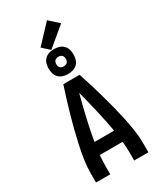

<svg xmlns="http://www.w3.org/2000/svg" viewBox="-286 -1292 1172 1390"><g transform="rotate(-30 300.0 -597.5)"><path d="M81 0V-74Q81 -130 89.5 -186.5Q98 -243 110 -298.5Q122 -354 136 -409Q150 -464 165.5 -518.5Q181 -573 197.5 -627Q214 -681 232 -735H368Q386 -681 402.5 -627Q419 -573 434.5 -518.5Q450 -464 464 -409Q478 -354 490 -298.5Q502 -243 510.5 -186.5Q519 -130 519 -74V0H400V-74Q400 -95 398.5 -116.5Q397 -138 395 -159H205Q203 -138 201.5 -116.5Q200 -95 200 -74V0ZM382 -260Q366 -352 345 -442.5Q324 -533 300 -623Q276 -533 255 -442.5Q234 -352 218 -260ZM300 -781Q279 -781 258.5 -787Q238 -793 223 -808Q208 -823 202 -843.5Q196 -864 196 -885Q196 -906 202 -926.5Q208 -947 223 -962Q238 -977 258.5 -983Q279 -989 300 -989Q321 -989 341.5 -983Q362 -977 377 -962Q392 -947 398 -926.5Q404 -906 404 -885Q404 -864 398 -843.5Q392 -823 377 -808Q362 -793 341.5 -787Q321 -781 300 -781ZM300 -845Q308 -845 316 -847.5Q324 -850 329.5 -855.5Q335 -861 337.5 -869Q340 -877 340 -885Q340 -893 337.5 -901Q335 -909 329.5 -914.5Q324 -920 316 -922.5Q308 -925 300 -925Q292 -925 284 -922.5Q276 -920 270.5 -914.5Q265 -909 262.5 -901Q260 -893 260 -885Q260 -877 262.5 -869Q265 -861 270.5 -855.5Q276 -850 284 -847.5Q292 -845 300 -845ZM281 -993 222 -1047 361 -1195 439 -1125Z"/></g></svg>

Font: Zed Sans Extended
Style: Bold
Weight: 700
Width: 7
Designer: Belleve Invis
Foundry: Belleve Invis
Version: Version 1.0.0; ttfautohint (v1.8.4)